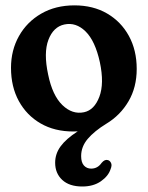

<svg xmlns="http://www.w3.org/2000/svg" viewBox="-20 -468 537 698"><path d="M250.5 -448.5Q318.5 -448.5 369.2 -419Q420 -389.5 448.5 -337.5Q477 -285.5 477 -217.5Q477 -150.5 447.2 -99.8Q417.5 -49 367 -18.5Q323 8.5 299 36.8Q275 65 275 99.5Q275 122.5 285.2 133.8Q295.5 145 311.5 145Q335 145 349.5 124Q361 110.5 372 114Q379 115.5 383.5 124Q388 132.5 382 147Q374 172 346.8 191Q319.5 210 279 210Q232 210 206.2 186Q180.5 162 180.5 123.5Q180.5 91 200.5 63.8Q220.5 36.5 262.5 9.5Q254 10 246 10Q178.5 10 127.8 -19.2Q77 -48.5 48.5 -100.5Q20 -152.5 20 -221.5Q20 -285.5 49 -337Q78 -388.5 130 -418.5Q182 -448.5 250.5 -448.5ZM285.5 -60Q323 -68 341.2 -116.2Q359.5 -164.5 343 -242Q326 -319.5 291 -353.8Q256 -388 214 -379Q174 -370.5 156 -323.2Q138 -276 155 -197Q170.5 -121 206.8 -86Q243 -51 285.5 -60Z"/></svg>

Font: Fraunces 144pt SuperSoft SemiBold
Style: Regular
Weight: 600
Version: Version 1.000;[b76b70a41]